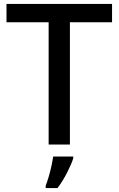

<svg xmlns="http://www.w3.org/2000/svg" viewBox="-20 -734 603 975"><path d="M335 0H227V-621H13V-714H549V-621H335ZM352 70Q343 99 320.5 143Q298 187 272 221H212V209Q219 191 227 164.5Q235 138 241 110Q247 82 250 61H352Z"/></svg>

Font: Noto Sans Gurmukhi UI Medium
Style: Regular
Weight: 500
Designer: Jelle Bosma - Monotype Design Team
Foundry: Monotype Imaging Inc.
Version: Version 2.004; ttfautohint (v1.8.4.7-5d5b)